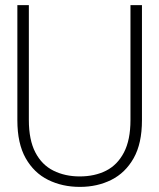

<svg xmlns="http://www.w3.org/2000/svg" viewBox="-20 -720 623 752"><path d="M293 12Q224 12 168.5 -15.5Q113 -43 80.5 -100.5Q48 -158 48 -249V-700H93V-250Q93 -172 118.5 -123Q144 -74 189.5 -51.5Q235 -29 292 -29Q351 -29 395.5 -51.5Q440 -74 465.5 -123Q491 -172 491 -250V-700H536V-249Q536 -158 503.5 -100.5Q471 -43 416 -15.5Q361 12 293 12Z"/></svg>

Font: DM Sans 36pt ExtraLight
Style: Regular
Weight: 250
Designer: Colophon Foundry, Jonny Pinhorn
Foundry: Colophon Foundry
Version: Version 4.004;gftools[0.9.30]